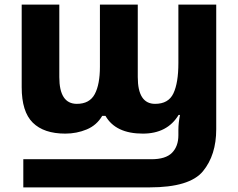

<svg xmlns="http://www.w3.org/2000/svg" viewBox="-20 -569 1033 832"><path d="M81 243H628Q802 243 859.5 173Q917 103 917 -9V-549H753V-296Q753 -210 731.5 -164.5Q710 -119 652 -119Q577 -119 577 -235V-549H413V-280Q413 -203 390.5 -161Q368 -119 313 -119Q237 -119 237 -235V-549H74V-191Q74 -85 122 -37.5Q170 10 263 10Q312 10 355.5 -8Q399 -26 423 -67H437Q481 10 599 10Q705 10 754 -71H760Q753 -36 753 -6V17Q753 65 725.5 93Q698 121 636 121H81Z"/></svg>

Font: Noto Sans UI Extra
Style: Regular
Weight: 800
Designer: Monotype Design Team
Foundry: Monotype Imaging Inc.
Version: Version 1.901